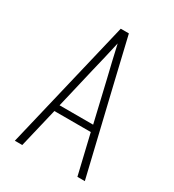

<svg xmlns="http://www.w3.org/2000/svg" viewBox="-178 -838 855 941"><g transform="rotate(30 250.0 -367.5)"><path d="M52 0 227 -735H273L331 -490L448 0H406L353 -223H147L94 0ZM155 -260H345L291 -490Q280 -534 270 -577.5Q260 -621 250 -665Q240 -621 230 -577.5Q220 -534 209 -490Z"/></g></svg>

Font: Iosevka Extralight
Style: Regular
Weight: 200
Monospace: yes
Designer: Belleve Invis
Foundry: Belleve Invis
Version: Version 32.0.1; ttfautohint (v1.8.4)